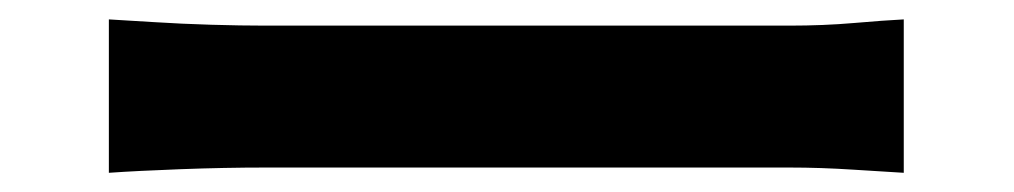

<svg xmlns="http://www.w3.org/2000/svg" viewBox="-20 -483 1040 197"><path d="M91.7 -463.1Q110 -462.1 138 -460.3Q166.1 -458.5 196.7 -457.6Q227.3 -456.7 252.6 -456.7Q278.1 -456.7 314.9 -456.7Q351.6 -456.7 395.3 -456.7Q438.9 -456.7 485.6 -456.7Q532.3 -456.7 578.1 -456.7Q623.8 -456.7 665 -456.7Q706.2 -456.7 738.4 -456.7Q770.5 -456.7 789.8 -456.7Q825.1 -456.7 856.2 -459.4Q887.3 -462.1 907.3 -463.1V-305.7Q889.6 -306.7 855.7 -308.9Q821.9 -311.1 790 -311.1Q770.8 -311.1 738.1 -311.1Q705.4 -311.1 664.4 -311.1Q623.3 -311.1 577.5 -311.1Q531.8 -311.1 485.1 -311.1Q438.4 -311.1 394.7 -311.1Q351 -311.1 314.3 -311.1Q277.6 -311.1 252.6 -311.1Q210.3 -311.1 165.2 -309.4Q120.1 -307.7 91.7 -305.7Z"/></svg>

Font: Noto Sans TC Thin
Style: Regular
Weight: 100
Designer: Ryoko NISHIZUKA 西塚涼子 (kana, bopomofo & ideographs); Paul D. Hunt (Latin, Greek & Cyrillic); Sandoll Communications 산돌커뮤니
Foundry: Adobe
Version: Version 2.004-H2;hotconv 1.0.118;makeotfexe 2.5.65603